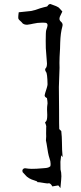

<svg xmlns="http://www.w3.org/2000/svg" viewBox="-20 -786 410 976"><path d="M287.1 170.4 279.8 160.2Q277.8 156.7 274.9 156.7Q271 156.7 246.1 161.6Q237.3 145.5 228.5 145.5Q227.1 145.5 225.3 146Q223.6 146.5 220.7 146.5Q214.8 146.5 209 145Q195.3 142.6 181.2 140.6Q168.5 140.1 168.5 139.2L169.9 138.2Q169.9 135.7 156.7 131.8Q123 122.1 108.9 104Q102.5 96.2 97.7 91.8Q93.8 89.4 93.8 81.1Q93.8 78.1 95.7 75.4Q97.7 72.8 100.3 71Q103 69.3 108.4 69.3Q123 70.8 125.2 71.5Q127.4 72.3 141.1 72.3Q166 72.3 191.4 69.8L209 68.4Q228 67.4 236.3 58.6Q237.3 53.2 237.3 47.9Q237.3 33.7 231.4 18.1Q224.6 -0.5 216.8 -55.7Q213.4 -69.3 213.4 -72.8Q213.4 -75.2 213.9 -77.1Q214.8 -81.5 214.8 -92.8L214.4 -107.4Q214.8 -115.2 214.8 -138.2L215.3 -142.6Q215.3 -148.4 209 -163.6L213.9 -168.9Q220.2 -175.3 220.2 -201.7Q220.2 -215.3 219.2 -228.5Q219.2 -244.1 220.7 -252.4Q221.7 -255.9 221.7 -260.7Q221.7 -269.5 218.8 -287.1L212.9 -291Q207 -294.9 207 -301.8Q207 -305.7 217.8 -338.9Q221.7 -352.1 221.7 -357.4Q220.7 -413.6 213.9 -420.4Q209.5 -425.8 209.5 -432.6Q209.5 -437 211.9 -438.5Q218.8 -445.3 218.8 -463.4Q217.8 -472.7 212.9 -541Q212.4 -558.1 212.4 -578.1Q212.4 -624 214.8 -632.3Q221.7 -651.4 221.7 -657.7Q221.7 -669.9 209 -670.4L195.3 -670.9Q170.4 -670.9 147.9 -665.5Q139.6 -663.1 118.2 -660.2Q103 -660.2 94.7 -667.5L89.4 -673.8Q74.7 -686 73.2 -691.9Q72.8 -693.8 72.8 -698.2Q72.8 -706.5 75.2 -723.6Q128.4 -728.5 136.7 -730Q160.6 -734.4 183.6 -743.7Q206.5 -750.5 216.8 -752.4Q221.2 -753.9 221.7 -755.4Q227.5 -765.6 236.3 -765.6Q239.7 -765.1 244.1 -762.7Q270 -753.9 277.3 -748.5Q281.2 -745.6 296.9 -727.5Q290 -713.9 283.7 -699.7Q282.2 -695.3 282.2 -690.9Q282.2 -682.1 290.3 -675.3Q298.3 -668.5 298.3 -658.7Q298.3 -655.3 296.9 -650.9Q287.6 -618.2 286.1 -569.8L285.2 -538.6Q282.2 -491.7 282.2 -466.8L282.7 -441.4Q282.7 -421.9 279.3 -344.2Q279.3 -285.6 280.3 -227.1Q280.3 -143.6 281.2 -129.9L291.5 -119.6Q294.9 -89.8 294.9 -61.5Q294.9 -22.5 298.3 12.7L291 3.4L287.1 36.1L287.6 75.2Q292 90.3 292 109.9Q292 120.6 287.1 170.4Z"/></svg>

Font: Kurland
Style: Regular
Weight: 400
Designer: GGBot
Version: 0.22